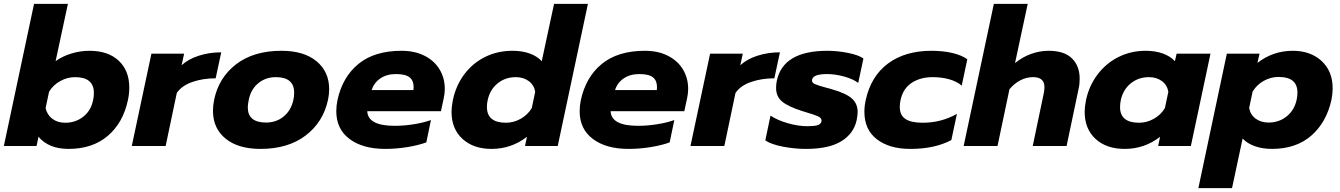

<svg xmlns="http://www.w3.org/2000/svg" viewBox="-25 -759 6965 998"><path d="M175 -48 165 0H-5L152 -739H328L264 -441Q298 -466 345 -480.5Q392 -495 440 -495Q537 -495 592 -443.5Q647 -392 647 -304Q647 -271 640 -239Q615 -121 535.5 -53Q456 15 331 15Q229 15 175 -48ZM459 -239Q463 -256 463 -276Q463 -358 365 -358Q325 -358 288 -337.5Q251 -317 230 -282L212 -197Q220 -162 247 -141.5Q274 -121 314 -121Q368 -121 408 -152.5Q448 -184 459 -239Z M762 -480H932L919 -420Q954 -452 1008.5 -469.5Q1063 -487 1125 -487L1096 -352Q1030 -352 975 -333Q920 -314 894 -276L836 0H660Z M1082 -183Q1082 -210 1088 -240Q1112 -356 1203 -425.5Q1294 -495 1438 -495Q1555 -495 1620.5 -440.5Q1686 -386 1686 -295Q1686 -269 1680 -240Q1655 -124 1563.5 -54.5Q1472 15 1329 15Q1213 15 1147.5 -38.5Q1082 -92 1082 -183ZM1500 -240Q1504 -257 1504 -277Q1504 -358 1409 -358Q1356 -358 1317.5 -326.5Q1279 -295 1268 -240Q1263 -217 1263 -201Q1263 -122 1358 -122Q1411 -122 1449.5 -153.5Q1488 -185 1500 -240Z M1723 -181Q1723 -208 1729 -238Q1755 -359 1838.5 -427Q1922 -495 2062 -495Q2131 -495 2182 -469Q2233 -443 2260 -398Q2287 -353 2287 -297Q2287 -273 2281 -246L2267 -181H1884Q1887 -105 2027 -105Q2074 -105 2125 -113Q2176 -121 2215 -135L2191 -19Q2151 -4 2093 5.5Q2035 15 1977 15Q1861 15 1792 -36.5Q1723 -88 1723 -181ZM2124 -291Q2125 -297 2125 -307Q2125 -340 2104 -357Q2083 -374 2033 -374Q1985 -374 1952 -351.5Q1919 -329 1907 -291Z M2322 -178Q2322 -202 2329 -239Q2345 -315 2388.5 -373Q2432 -431 2496.5 -463Q2561 -495 2639 -495Q2689 -495 2728 -481Q2767 -467 2791 -441L2855 -739H3031L2874 0H2704L2714 -48Q2633 15 2530 15Q2436 15 2379 -37Q2322 -89 2322 -178ZM2739 -197 2757 -282Q2751 -317 2723.5 -337.5Q2696 -358 2656 -358Q2602 -358 2562 -326Q2522 -294 2510 -239Q2506 -222 2506 -203Q2506 -121 2605 -121Q2645 -121 2681.5 -141.5Q2718 -162 2739 -197Z M2988 -181Q2988 -208 2994 -238Q3020 -359 3103.5 -427Q3187 -495 3327 -495Q3396 -495 3447 -469Q3498 -443 3525 -398Q3552 -353 3552 -297Q3552 -273 3546 -246L3532 -181H3149Q3152 -105 3292 -105Q3339 -105 3390 -113Q3441 -121 3480 -135L3456 -19Q3416 -4 3358 5.5Q3300 15 3242 15Q3126 15 3057 -36.5Q2988 -88 2988 -181ZM3389 -291Q3390 -297 3390 -307Q3390 -340 3369 -357Q3348 -374 3298 -374Q3250 -374 3217 -351.5Q3184 -329 3172 -291Z M3666 -480H3836L3823 -420Q3858 -452 3912.5 -469.5Q3967 -487 4029 -487L4000 -352Q3934 -352 3879 -333Q3824 -314 3798 -276L3740 0H3564Z M3953 -29 3980 -158Q4016 -134 4070 -118.5Q4124 -103 4172 -103Q4207 -103 4224 -108Q4241 -113 4245 -128Q4247 -140 4238 -147.5Q4229 -155 4203.5 -163.5Q4178 -172 4144 -182Q4072 -205 4040.5 -231Q4009 -257 4009 -302Q4009 -321 4013 -340Q4046 -495 4276 -495Q4328 -495 4383 -484Q4438 -473 4463 -455L4436 -328Q4410 -348 4363.5 -361Q4317 -374 4274 -374Q4240 -374 4220 -367.5Q4200 -361 4196 -345Q4193 -330 4210.5 -322Q4228 -314 4274 -302Q4279 -301 4285.5 -299Q4292 -297 4299 -295Q4373 -274 4403 -247Q4433 -220 4433 -177Q4433 -162 4428 -135Q4413 -65 4348.5 -25Q4284 15 4164 15Q4106 15 4045.5 3.5Q3985 -8 3953 -29Z M4468 -178Q4468 -208 4475 -239Q4502 -363 4591 -429Q4680 -495 4817 -495Q4877 -495 4925.5 -483.5Q4974 -472 5003 -451L4974 -314Q4948 -336 4908.5 -347Q4869 -358 4823 -358Q4759 -358 4714 -328.5Q4669 -299 4656 -239Q4652 -222 4652 -203Q4652 -160 4681.5 -140.5Q4711 -121 4771 -121Q4867 -121 4949 -167L4920 -31Q4834 15 4707 15Q4598 15 4533 -35Q4468 -85 4468 -178Z M5141 -739H5317L5251 -431Q5290 -463 5335 -479Q5380 -495 5426 -495Q5507 -495 5547 -455.5Q5587 -416 5587 -350Q5587 -321 5582 -300L5519 0H5343L5401 -277Q5404 -294 5404 -306Q5404 -358 5345 -358Q5311 -358 5279.5 -342Q5248 -326 5222 -295L5160 0H4984Z M5613 -178Q5613 -202 5620 -239Q5636 -314 5680.5 -372.5Q5725 -431 5789.5 -463Q5854 -495 5930 -495Q5980 -495 6019 -481Q6058 -467 6082 -441L6091 -480H6267L6165 0H5995L6005 -48Q5924 15 5821 15Q5726 15 5669.5 -37Q5613 -89 5613 -178ZM6030 -197 6048 -282Q6042 -317 6014.5 -337.5Q5987 -358 5947 -358Q5893 -358 5853 -326Q5813 -294 5801 -239Q5797 -222 5797 -202Q5797 -121 5896 -121Q5936 -121 5972.5 -141.5Q6009 -162 6030 -197Z M6352 -480H6522L6511 -432Q6592 -495 6695 -495Q6787 -495 6844.5 -442Q6902 -389 6902 -300Q6902 -273 6896 -241Q6870 -123 6791 -54Q6712 15 6586 15Q6538 15 6498 1Q6458 -13 6434 -39L6379 219H6204ZM6715 -241Q6719 -260 6719 -278Q6719 -318 6695 -338.5Q6671 -359 6620 -359Q6580 -359 6543.5 -338.5Q6507 -318 6486 -283L6468 -198Q6474 -163 6501.5 -142.5Q6529 -122 6569 -122Q6623 -122 6663 -154Q6703 -186 6715 -241Z"/></svg>

Font: Prompt
Style: Bold Italic
Weight: 700
Italic angle: -12°
Designer: Katatrad Team
Foundry: CadsonDemak
Version: Version 1.001